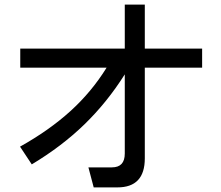

<svg xmlns="http://www.w3.org/2000/svg" viewBox="-20 -752 960 834"><path d="M68 -541H522V-732H609V-541H858V-458H609V-64Q609 62 490 62H387L364 -25H466Q522 -25 522 -85V-429Q445 -307 346.5 -211.5Q248 -116 118 -38L67 -115Q194 -186 286 -269.5Q378 -353 443 -458H68Z"/></svg>

Font: BM YEONSUNG
Style: Regular
Weight: 400
Designer: Bongjin Kim; Myungsoo Han; Jaehyun Keum; Jihee Min; Dokyung Lee; Chorong Kim; Jooyeon Kang; Sang-a Kim;
Foundry: Sandoll Communications Inc.
Version: Version 1.000;PS 1;hotconv 16.6.51;makeotf.lib2.5.65220